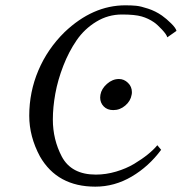

<svg xmlns="http://www.w3.org/2000/svg" viewBox="-20 -679 677 715"><path d="M553.2 -596.2Q532.7 -610.4 507.6 -617.7Q482.4 -625 434.1 -625Q382.3 -625 338.4 -598.1Q294.4 -571.3 265.4 -529.1Q236.3 -486.8 215.8 -434.1Q195.3 -381.3 186 -330.3Q176.8 -279.3 176.8 -233.9Q176.8 -159.7 210 -96.2Q245.6 -28.8 336.9 -28.8Q374.5 -28.8 412.4 -40Q450.2 -51.3 479.5 -68.8Q508.8 -86.4 530.5 -104Q552.2 -121.6 565.9 -138.2L580.1 -121.1Q534.2 -59.1 470.5 -21.5Q406.7 16.1 335 16.1Q193.4 16.1 128.9 -96.2Q88.9 -170.4 88.9 -248Q88.9 -336.4 122.8 -416.5Q156.7 -496.6 220.2 -559.1Q325.2 -659.2 446.8 -659.2Q469.7 -659.2 487.1 -657.5Q504.4 -655.8 531.7 -646.7Q559.1 -637.7 583 -621.1Q599.6 -609.4 617.2 -592Q634.8 -574.7 637.2 -564L603 -540Q600.6 -550.3 582.8 -569.3Q564.9 -588.4 553.2 -596.2ZM401.9 -269Q379.4 -269 366.2 -282.7Q353 -296.4 353 -315.9Q353 -317.4 353.5 -321Q354 -324.7 354 -326.2Q357.9 -348.6 378.4 -366.7Q398.9 -384.8 422.9 -384.8Q441.9 -384.8 456.5 -370.6Q471.2 -356.4 471.2 -335.9Q471.2 -330.1 470.2 -326.2Q466.3 -302.7 446.5 -285.9Q426.8 -269 401.9 -269Z"/></svg>

Font: Common Serif
Style: Italic
Weight: 400
Italic angle: -12°
Designer: Philipp H. Poll, Khaled Hosny
Foundry: Stefan Peev, Context Ltd.
Version: Version 1.026